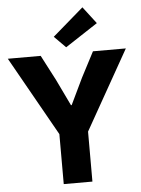

<svg xmlns="http://www.w3.org/2000/svg" viewBox="-65 -1016 782 1065"><g transform="rotate(-5 326.5 -484.0)"><path d="M246.1 0V-278.3L-2.4 -719.7H180.7L253.9 -579.1L324.2 -432.6H328.1L398.4 -579.1L471.7 -719.7H654.8L405.8 -278.3V0ZM325.7 -754.9 262.2 -818.8 434.6 -967.8 506.8 -873.5Z"/></g></svg>

Font: Reddit Sans ExtraBold
Style: Regular
Weight: 800
Designer: Stephen Hutchings
Foundry: Reddit
Version: Version 1.014; ttfautohint (v1.8.4.7-5d5b)